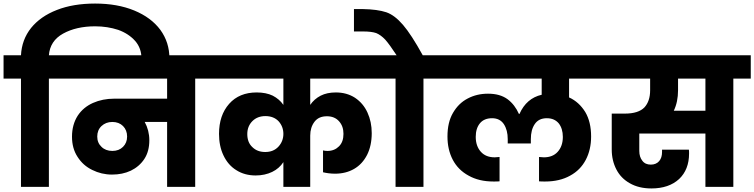

<svg xmlns="http://www.w3.org/2000/svg" viewBox="-37 -1051 4243 1080"><path d="M498 -1031C498 -1031 498 -1031 498 -1031C416 -1031 344 -1019 283 -995C221 -971 173 -937 138 -894C103 -850 84 -799 81 -740C81 -740 -17 -740 -17 -740C-17 -740 -17 -609 -17 -609C-17 -609 81 -609 81 -609C81 -609 81 0 81 0C81 0 238 0 238 0C238 0 238 -609 238 -609C238 -609 336 -609 336 -609C336 -609 336 -740 336 -740C336 -740 238 -740 238 -740C238 -740 238 -740 238 -740C242 -794 269 -835 318 -862C367 -889 427 -903 498 -903C498 -903 498 -903 498 -903C545 -903 588 -896 628 -883C667 -869 699 -848 723 -821C747 -794 759 -760 759 -720C759 -720 759 -705 759 -705C759 -705 916 -705 916 -705C916 -705 916 -723 916 -723C916 -723 916 -723 916 -723C916 -783 899 -836 865 -883C830 -930 781 -966 718 -992C655 -1018 581 -1031 498 -1031Z M1159 -740C1159 -740 302 -740 302 -740C302 -740 302 -609 302 -609C302 -609 903 -609 903 -609C903 -609 903 -496 903 -496C903 -496 606 -496 606 -496C606 -496 606 -496 606 -496C562 -496 522 -488 486 -472C450 -456 421 -432 400 -400C379 -367 368 -328 368 -282C368 -282 368 -282 368 -282C368 -239 378 -201 399 -169C420 -136 447 -112 482 -95C516 -78 553 -69 593 -69C593 -69 593 -69 593 -69C632 -69 667 -76 699 -91C730 -106 756 -128 775 -157C794 -186 803 -221 803 -262C803 -262 803 -262 803 -262C803 -299 794 -334 777 -365C777 -365 903 -365 903 -365C903 -365 903 0 903 0C903 0 1061 0 1061 0C1061 0 1061 -609 1061 -609C1061 -609 1159 -609 1159 -609C1159 -609 1159 -740 1159 -740ZM595 -202C595 -202 595 -202 595 -202C570 -202 549 -210 534 -225C518 -240 510 -259 510 -283C510 -283 510 -283 510 -283C510 -307 518 -327 534 -342C550 -357 570 -365 595 -365C595 -365 595 -365 595 -365C620 -365 640 -357 655 -342C670 -327 678 -307 678 -283C678 -283 678 -283 678 -283C678 -259 670 -240 655 -225C640 -210 620 -202 595 -202Z M2124 -609C2124 -609 2124 -740 2124 -740C2124 -740 1125 -740 1125 -740C1125 -740 1125 -609 1125 -609C1125 -609 1557 -609 1557 -609C1557 -609 1557 -461 1557 -461C1557 -461 1557 -461 1557 -461C1542 -483 1522 -500 1497 -513C1472 -525 1442 -531 1407 -531C1407 -531 1407 -531 1407 -531C1342 -531 1290 -510 1252 -467C1214 -424 1195 -368 1195 -298C1195 -298 1195 -298 1195 -298C1195 -253 1203 -212 1220 -177C1237 -141 1261 -113 1292 -94C1323 -74 1360 -64 1401 -64C1401 -64 1401 -64 1401 -64C1436 -64 1467 -71 1494 -84C1521 -97 1542 -116 1557 -139C1557 -139 1557 0 1557 0C1557 0 1708 0 1708 0C1708 0 1708 -288 1708 -288C1708 -288 1708 -288 1708 -288C1708 -319 1716 -345 1732 -366C1748 -387 1771 -397 1802 -397C1802 -397 1802 -397 1802 -397C1830 -397 1853 -388 1870 -369C1887 -350 1895 -327 1895 -298C1895 -298 1895 -298 1895 -298C1895 -268 1887 -245 1870 -228C1853 -211 1832 -202 1805 -202C1805 -202 1805 -202 1805 -202C1796 -202 1787 -203 1780 -205C1780 -205 1780 -82 1780 -82C1780 -82 1780 -82 1780 -82C1801 -77 1824 -74 1848 -74C1848 -74 1848 -74 1848 -74C1888 -74 1924 -83 1955 -101C1986 -119 2010 -145 2028 -180C2045 -214 2054 -255 2054 -302C2054 -302 2054 -302 2054 -302C2054 -345 2046 -383 2030 -418C2014 -453 1991 -480 1960 -501C1929 -521 1893 -531 1852 -531C1852 -531 1852 -531 1852 -531C1819 -531 1791 -525 1767 -513C1742 -500 1723 -483 1708 -461C1708 -461 1708 -609 1708 -609C1708 -609 2124 -609 2124 -609ZM1455 -196C1455 -196 1455 -196 1455 -196C1425 -196 1401 -205 1382 -224C1363 -242 1354 -266 1354 -297C1354 -297 1354 -297 1354 -297C1354 -327 1364 -351 1383 -370C1402 -389 1427 -398 1456 -398C1456 -398 1456 -398 1456 -398C1487 -398 1512 -388 1530 -369C1548 -349 1557 -325 1557 -298C1557 -298 1557 -298 1557 -298C1557 -271 1548 -247 1530 -227C1511 -206 1486 -196 1455 -196Z M2341 -740C2341 -740 2341 -740 2341 -740C2298 -818 2261 -875 2230 -911C2199 -947 2168 -971 2136 -982C2103 -993 2059 -999 2003 -1000C2003 -1000 1954 -1000 1954 -1000C1954 -1000 1954 -874 1954 -874C1954 -874 2006 -874 2006 -874C2006 -874 2006 -874 2006 -874C2037 -874 2061 -871 2079 -865C2096 -858 2113 -846 2130 -828C2146 -810 2167 -781 2194 -740C2194 -740 2090 -740 2090 -740C2090 -740 2090 -609 2090 -609C2090 -609 2188 -609 2188 -609C2188 -609 2188 0 2188 0C2188 0 2345 0 2345 0C2345 0 2345 -609 2345 -609C2345 -609 2443 -609 2443 -609C2443 -609 2443 -740 2443 -740C2443 -740 2341 -740 2341 -740Z M3358 -609C3358 -609 3358 -740 3358 -740C3358 -740 2410 -740 2410 -740C2410 -740 2410 -609 2410 -609C2410 -609 3010 -609 3010 -609C3010 -609 3010 -518 3010 -518C3010 -518 3010 -518 3010 -518C2953 -505 2911 -469 2885 -410C2885 -410 2882 -410 2882 -410C2882 -410 2882 -410 2882 -410C2867 -444 2846 -472 2818 -493C2789 -514 2753 -524 2708 -524C2708 -524 2708 -524 2708 -524C2666 -524 2628 -515 2594 -497C2559 -479 2532 -452 2511 -416C2490 -380 2480 -336 2480 -283C2480 -283 2480 -283 2480 -283C2480 -234 2490 -190 2510 -152C2530 -114 2560 -84 2599 -63C2638 -41 2684 -30 2739 -30C2739 -30 2739 -30 2739 -30C2752 -30 2764 -30 2773 -31C2773 -31 2773 -168 2773 -168C2773 -168 2746 -166 2746 -166C2746 -166 2746 -166 2746 -166C2713 -166 2687 -176 2668 -197C2649 -218 2639 -246 2639 -281C2639 -281 2639 -281 2639 -281C2639 -313 2647 -339 2663 -358C2679 -377 2702 -386 2731 -386C2731 -386 2731 -386 2731 -386C2760 -386 2782 -375 2797 -353C2812 -330 2819 -302 2819 -268C2819 -268 2819 -244 2819 -244C2819 -244 2949 -244 2949 -244C2949 -244 2949 -268 2949 -268C2949 -268 2949 -268 2949 -268C2949 -303 2956 -331 2971 -353C2986 -375 3008 -386 3039 -386C3039 -386 3039 -386 3039 -386C3068 -386 3090 -376 3106 -357C3121 -338 3129 -312 3129 -281C3129 -281 3129 -281 3129 -281C3129 -246 3119 -218 3100 -197C3081 -176 3055 -166 3022 -166C3022 -166 2995 -168 2995 -168C2995 -168 2995 -31 2995 -31C2995 -31 2995 -31 2995 -31C3004 -30 3016 -30 3029 -30C3029 -30 3029 -30 3029 -30C3084 -30 3131 -41 3170 -63C3209 -84 3238 -114 3258 -152C3278 -190 3288 -234 3288 -283C3288 -283 3288 -283 3288 -283C3288 -338 3277 -384 3255 -421C3232 -458 3202 -486 3164 -503C3164 -503 3164 -609 3164 -609C3164 -609 3358 -609 3358 -609Z M4186 -740C4186 -740 3324 -740 3324 -740C3324 -740 3324 -609 3324 -609C3324 -609 3620 -609 3620 -609C3620 -609 3620 -543 3620 -543C3620 -543 3620 -543 3620 -543C3620 -502 3609 -470 3588 -447C3566 -424 3529 -412 3478 -412C3478 -412 3404 -412 3404 -412C3404 -412 3404 -210 3404 -210C3404 -210 3404 -210 3404 -210C3404 -168 3413 -131 3430 -98C3447 -65 3472 -39 3506 -20C3539 -1 3580 9 3627 9C3627 9 3627 9 3627 9C3693 9 3745 -9 3783 -44C3820 -79 3839 -127 3839 -187C3839 -187 3839 -187 3839 -187C3839 -196 3839 -203 3838 -209C3838 -209 3687 -209 3687 -209C3687 -209 3687 -196 3687 -196C3687 -196 3687 -196 3687 -196C3687 -175 3682 -158 3671 -145C3660 -132 3644 -125 3624 -125C3624 -125 3624 -125 3624 -125C3603 -125 3587 -132 3576 -147C3565 -161 3559 -179 3559 -202C3559 -202 3559 -300 3559 -300C3559 -300 3931 -300 3931 -300C3931 -300 3931 0 3931 0C3931 0 4088 0 4088 0C4088 0 4088 -609 4088 -609C4088 -609 4186 -609 4186 -609C4186 -609 4186 -740 4186 -740ZM3931 -428C3931 -428 3753 -428 3753 -428C3753 -428 3753 -428 3753 -428C3769 -461 3777 -500 3777 -543C3777 -543 3777 -609 3777 -609C3777 -609 3931 -609 3931 -609C3931 -609 3931 -428 3931 -428Z"/></svg>

Font: Girnar Poppins
Style: Bold
Weight: 500
Designer: Ninad Kale (Devanagari), Jonny Pinhorn (Latin)
Foundry: Indian Type Foundry
Version: ""